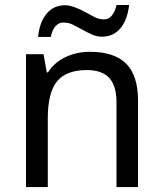

<svg xmlns="http://www.w3.org/2000/svg" viewBox="-20 -755 658 775"><path d="M450.2 0V-342.8Q450.2 -408.2 421.1 -440.2Q392.1 -472.2 330.1 -472.2Q247.6 -472.2 210.2 -426.5Q172.9 -380.9 172.9 -277.8V0H85V-536.1H155.8L168.9 -462.9H173.8Q198.7 -502.4 243.7 -524.2Q288.6 -545.9 342.8 -545.9Q441.4 -545.9 489.3 -498Q537.1 -450.2 537.1 -349.1V0ZM391.6 -606.9Q370.6 -606.9 350.6 -616Q330.6 -625 311.5 -635.7Q292 -646.5 274.4 -655.3Q256.8 -664.1 236.3 -664.1Q198.2 -664.1 184.6 -606H133.8Q139.6 -665.5 168 -699.7Q196.3 -733.9 243.7 -733.9Q274.4 -733.4 326.2 -705.1Q345.2 -694.3 362.8 -685.5Q380.4 -676.8 399.9 -676.8Q436 -676.8 450.7 -734.9H501Q495.1 -676.8 466.8 -641.8Q438.5 -606.9 391.6 -606.9Z"/></svg>

Font: NotoSans
Style: Regular
Weight: 400
Designer: Monotype Design team
Foundry: Monotype Imaging Inc.
Version: Version 1.04